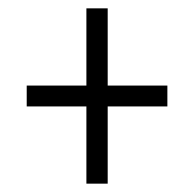

<svg xmlns="http://www.w3.org/2000/svg" viewBox="-20 -527 465 460"><path d="M187 -87V-272H44V-322H187V-507H238V-322H381V-272H238V-87Z"/></svg>

Font: Georama SemiCondensed Light
Style: Regular
Weight: 300
Width: 4
Designer: Jean-Baptiste Levee
Foundry: Production Type
Version: Version 1.000